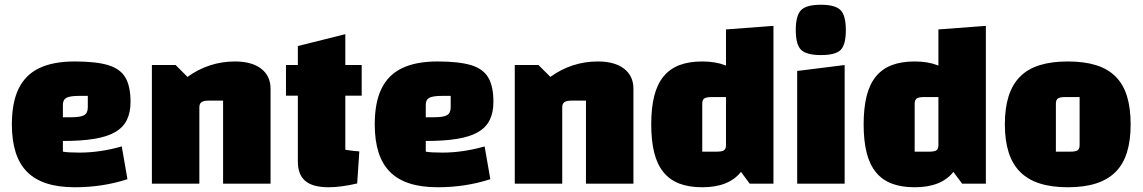

<svg xmlns="http://www.w3.org/2000/svg" viewBox="-20 -774 4814 809"><path d="M295 15Q227 15 177 -1Q127 -17 94.5 -49.5Q62 -82 46 -132Q30 -182 30 -250Q30 -342 58.5 -400.5Q87 -459 145.5 -487Q204 -515 295 -515Q385 -515 436 -499.5Q487 -484 508.5 -447Q530 -410 530 -345Q530 -300 514.5 -268.5Q499 -237 465.5 -217.5Q432 -198 377.5 -189Q323 -180 245 -180H215V-280H281Q320 -280 335 -289Q350 -298 350 -322V-370H314Q275 -370 260 -362Q245 -354 245 -332V-135Q266 -131 315 -131Q358 -131 402.5 -137.5Q447 -144 493 -157L517 -19Q465 -2 409.5 6.5Q354 15 295 15Z M620 0V-500H720L770 -450Q814 -482 864.5 -498.5Q915 -515 970 -515Q1041 -515 1080.5 -484.5Q1120 -454 1120 -400V0H920V-350H859Q838 -350 829 -343.5Q820 -337 820 -322V0Z M1364 15Q1298 15 1266.5 -11.5Q1235 -38 1235 -94V-580L1435 -630V-143Q1452 -140 1466.5 -138.5Q1481 -137 1494 -136L1485 -1Q1451 7 1420.5 11Q1390 15 1364 15ZM1185 -371V-500H1504V-371Z M1824 15Q1756 15 1706 -1Q1656 -17 1623.5 -49.5Q1591 -82 1575 -132Q1559 -182 1559 -250Q1559 -342 1587.5 -400.5Q1616 -459 1674.5 -487Q1733 -515 1824 -515Q1914 -515 1965 -499.5Q2016 -484 2037.5 -447Q2059 -410 2059 -345Q2059 -300 2043.5 -268.5Q2028 -237 1994.5 -217.5Q1961 -198 1906.5 -189Q1852 -180 1774 -180H1744V-280H1810Q1849 -280 1864 -289Q1879 -298 1879 -322V-370H1843Q1804 -370 1789 -362Q1774 -354 1774 -332V-135Q1795 -131 1844 -131Q1887 -131 1931.5 -137.5Q1976 -144 2022 -157L2046 -19Q1994 -2 1938.5 6.5Q1883 15 1824 15Z M2149 0V-500H2249L2299 -450Q2343 -482 2393.5 -498.5Q2444 -515 2499 -515Q2570 -515 2609.5 -484.5Q2649 -454 2649 -400V0H2449V-350H2388Q2367 -350 2358 -343.5Q2349 -337 2349 -322V0Z M2939 -515Q2995 -515 3035.5 -499Q3076 -483 3102 -450.5Q3128 -418 3141 -368Q3154 -318 3154 -250Q3154 -182 3141 -132Q3128 -82 3102 -49.5Q3076 -17 3035.5 -1Q2995 15 2939 15Q2883 15 2842.5 -0.5Q2802 -16 2775.5 -48.5Q2749 -81 2736.5 -131Q2724 -181 2724 -250Q2724 -319 2736.5 -369Q2749 -419 2775.5 -451.5Q2802 -484 2842.5 -499.5Q2883 -515 2939 -515ZM3039 -365H2978Q2956 -365 2947.5 -359Q2939 -353 2939 -337V-135H3000Q3023 -135 3031 -141Q3039 -147 3039 -163ZM3239 -665V0H3139L3039 -135V-650Z M3339 -475 3539 -500V0H3339ZM3439 -542Q3378 -542 3355.5 -564Q3333 -586 3333 -647Q3333 -709 3355.5 -731.5Q3378 -754 3439 -754Q3499 -754 3521.5 -731.5Q3544 -709 3544 -647Q3544 -586 3522.5 -564Q3501 -542 3439 -542Z M3834 -515Q3890 -515 3930.5 -499Q3971 -483 3997 -450.5Q4023 -418 4036 -368Q4049 -318 4049 -250Q4049 -182 4036 -132Q4023 -82 3997 -49.5Q3971 -17 3930.5 -1Q3890 15 3834 15Q3778 15 3737.5 -0.5Q3697 -16 3670.5 -48.5Q3644 -81 3631.5 -131Q3619 -181 3619 -250Q3619 -319 3631.5 -369Q3644 -419 3670.5 -451.5Q3697 -484 3737.5 -499.5Q3778 -515 3834 -515ZM3934 -365H3873Q3851 -365 3842.5 -359Q3834 -353 3834 -337V-135H3895Q3918 -135 3926 -141Q3934 -147 3934 -163ZM4134 -665V0H4034L3934 -135V-650Z M4479 15Q4411 15 4361 -1Q4311 -17 4278.5 -49.5Q4246 -82 4230 -132Q4214 -182 4214 -250Q4214 -319 4230 -369Q4246 -419 4278.5 -451.5Q4311 -484 4361 -499.5Q4411 -515 4479 -515Q4548 -515 4598 -499.5Q4648 -484 4680.5 -451.5Q4713 -419 4728.5 -369Q4744 -319 4744 -250Q4744 -182 4728.5 -132Q4713 -82 4680.5 -49.5Q4648 -17 4598 -1Q4548 15 4479 15ZM4429 -135H4490Q4513 -135 4521 -141Q4529 -147 4529 -163V-365H4468Q4446 -365 4437.5 -359Q4429 -353 4429 -337Z"/></svg>

Font: Changa ExtraLight ExtraBold
Style: Regular
Weight: 800
Version: Version 3.002; ttfautohint (v1.8.2)